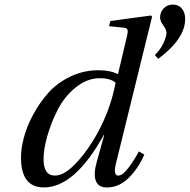

<svg xmlns="http://www.w3.org/2000/svg" viewBox="-20 -810 832 842"><path d="M682 -733Q682 -757 698 -773.5Q714 -790 738 -790Q763 -790 777.5 -772.5Q792 -755 792 -727Q792 -640 674 -552L659 -569Q682 -590 696 -619.5Q710 -649 710 -666Q710 -680 696 -699Q682 -718 682 -733ZM72 -120Q72 -158 84.5 -206Q97 -254 125 -306.5Q153 -359 191.5 -402.5Q230 -446 288 -474Q346 -502 412 -502Q464 -502 496 -485L498 -487L536 -648Q542 -672 539 -680Q536 -688 518 -689L458 -695L464 -718L642 -742L647 -737L489 -95Q475 -40 499 -40Q518 -40 544 -75Q570 -110 589 -146L613 -132Q585 -69 543 -28.5Q501 12 450 12Q412 13 400.5 -16.5Q389 -46 404 -99L437 -218H435Q308 12 172 12Q72 12 72 -120ZM171 -112Q171 -40 221 -40Q258 -40 303 -84Q348 -128 388 -193Q461 -311 487 -447Q465 -467 418 -467Q362 -467 312.5 -427Q263 -387 233.5 -329.5Q204 -272 187.5 -213.5Q171 -155 171 -112Z"/></svg>

Font: Lingua Franca
Style: Italic
Weight: 400
Italic angle: -13°
Version: Version 1.19